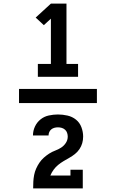

<svg xmlns="http://www.w3.org/2000/svg" viewBox="-20 -870 640 1060"><path d="M189 -446V-517H261V-767L222 -731L177 -773L261 -850H347V-517H411V-446ZM437 170H163Q163 151 164 132.5Q165 114 168.5 96Q172 78 179.5 61Q187 44 197.5 28.5Q208 13 222 0.5Q236 -12 251.5 -22Q267 -32 284.5 -38.5Q302 -45 317.5 -55Q333 -65 343.5 -81Q354 -97 354 -116Q354 -126 350.5 -136.5Q347 -147 339 -154Q331 -161 321 -164Q311 -167 300 -167Q290 -167 280.5 -164.5Q271 -162 263.5 -156Q256 -150 252 -141Q248 -132 248 -122H162Q162 -148 173 -171.5Q184 -195 204 -211Q224 -227 249.5 -232.5Q275 -238 300 -238Q326 -238 352.5 -232Q379 -226 399.5 -209.5Q420 -193 429.5 -167.5Q439 -142 439 -116Q439 -97 434 -79.5Q429 -62 418.5 -46.5Q408 -31 393.5 -19.5Q379 -8 363 1Q347 10 331 19.5Q315 29 301 40.5Q287 52 276 67Q265 82 258 99H369V67H437ZM85 -301V-379H515V-301Z"/></svg>

Font: Iosevka Slab XBdEx
Style: Regular
Weight: 800
Width: 7
Monospace: yes
Designer: Belleve Invis
Foundry: Belleve Invis
Version: Version 11.1.0; ttfautohint (v1.8.3)